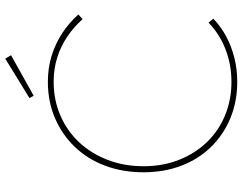

<svg xmlns="http://www.w3.org/2000/svg" viewBox="-116 -796 922 730"><g transform="rotate(-90 345.0 -431.0)"><path d="M399 10Q324 10 261 -16Q198 -42 151.5 -89.5Q105 -137 80 -202.5Q55 -268 55 -346Q55 -426 80 -492.5Q105 -559 151.5 -607.5Q198 -656 261 -683Q324 -710 399 -710Q452 -710 498.5 -695.5Q545 -681 584.5 -655Q624 -629 655 -594L637 -578Q608 -611 571 -636Q534 -661 491 -674.5Q448 -688 399 -688Q330 -688 271 -662.5Q212 -637 169 -591Q126 -545 102 -482.5Q78 -420 78 -346Q78 -273 102 -212Q126 -151 169 -106Q212 -61 271 -36.5Q330 -12 399 -12Q444 -12 485 -22.5Q526 -33 561 -52.5Q596 -72 624 -99L639 -81Q609 -52 571.5 -32Q534 -12 490.5 -1Q447 10 399 10ZM346 -764 337 -780 487 -872 500 -850Z"/></g></svg>

Font: Lexend Deca Thin
Style: Regular
Weight: 250
Designer: Bonnie Shaver-Troup, Thomas Jockin
Foundry: Lexend
Version: Version 1.007